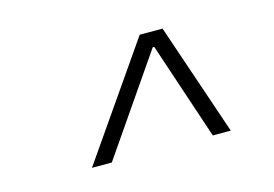

<svg xmlns="http://www.w3.org/2000/svg" viewBox="-52 -788 691 484"><g transform="rotate(-15 293.0 -546.5)"><path d="M136.7 -400.4 339.8 -693.4H399.4L499 -400.4H452.1L367.2 -654.3H363.3L188.5 -400.4Z"/></g></svg>

Font: Cascadia Mono ExtraLight
Style: Italic
Weight: 200
Italic angle: -10°
Monospace: yes
Designer: Aaron Bell
Foundry: Saja Typeworks
Version: Version 2404.023; ttfautohint (v1.8.4)